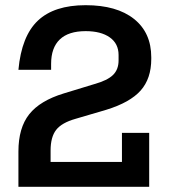

<svg xmlns="http://www.w3.org/2000/svg" viewBox="-20 -720 654 740"><path d="M226 -360 344 -396Q394 -410 415.5 -431Q437 -452 437 -487V-508Q437 -552 403 -576Q369 -600 310 -600Q244 -600 210.5 -568Q177 -536 177 -474V-451H51Q63 -581 126 -640.5Q189 -700 310 -700Q430 -700 496.5 -647Q563 -594 563 -499V-493Q563 -417 522 -371Q481 -325 390 -297L271 -262Q218 -247 196.5 -219.5Q175 -192 175 -140V-96H450V-208H555V0H51V-136Q51 -227 92.5 -279.5Q134 -332 226 -360Z"/></svg>

Font: Mozilla Headline BETA SemiBold
Style: Regular
Weight: 600
Designer: Studio DRAMA
Foundry: Studio DRAMA
Version: Version 0.100